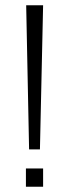

<svg xmlns="http://www.w3.org/2000/svg" viewBox="-20 -706 309 726"><path d="M79 -686 90 -141H131C135 -339 143 -686 143 -686ZM78 -69V0H143V-69Z"/></svg>

Font: Chivo Light
Style: Regular
Weight: 300
Designer: Hector Gatti
Foundry: Omnibus-Type
Version: Version 1.003;PS 001.003;hotconv 1.0.70;makeotf.lib2.5.58329